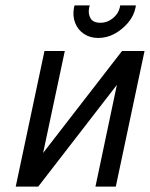

<svg xmlns="http://www.w3.org/2000/svg" viewBox="-20 -688 553 708"><path d="M481 -668H423L422 -661Q417 -638 396.5 -621Q376 -604 351 -604Q323 -604 313.5 -621Q304 -638 309 -661L311 -668H255L253 -661Q247 -630 257 -604Q267 -578 289.5 -563Q312 -548 342 -548Q374 -548 402.5 -563.5Q431 -579 452.5 -604.5Q474 -630 480 -661ZM219 -500H144L38 0H121L411 -375L332 0H407L513 -500H430L139 -124Z"/></svg>

Font: Advent Pro Medium
Style: Italic
Weight: 500
Italic angle: -12°
Version: Version 3.000